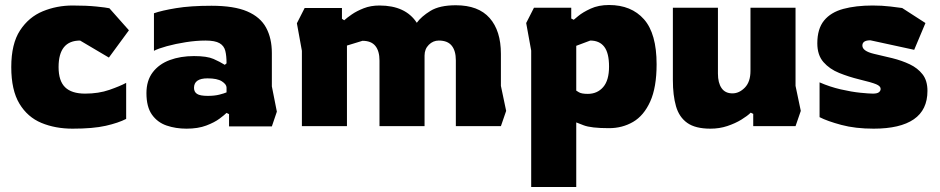

<svg xmlns="http://www.w3.org/2000/svg" viewBox="-20 -504 3755 767"><path d="M270 10Q201 10 145.5 -13Q90 -36 57.5 -90Q25 -144 25 -236Q25 -329 60 -382.5Q95 -436 151 -459Q207 -482 270 -482Q325 -482 364.5 -478Q404 -474 417 -471L495 -383L415 -274L300 -342Q214 -342 214 -236Q214 -181 240 -155.5Q266 -130 320 -130Q374 -130 417 -145Q460 -160 484 -173V-29Q453 -13 402.5 -1.5Q352 10 270 10Z M725 10Q682 10 645.5 -2.5Q609 -15 587 -46Q565 -77 565 -132Q565 -182 590 -215Q615 -248 658 -264Q701 -280 755 -280Q807 -280 833 -268.5Q859 -257 878 -245L885 -251Q885 -281 880 -301Q875 -321 857 -331.5Q839 -342 801 -342Q764 -342 722.5 -335.5Q681 -329 646.5 -319.5Q612 -310 595 -301V-451Q626 -462 683.5 -471.5Q741 -481 825 -481Q915 -481 967.5 -458.5Q1020 -436 1043 -393.5Q1066 -351 1066 -292V-159L1086 -58L1066 1H895V-48L885 -53Q877 -45 857 -30Q837 -15 804 -2.5Q771 10 725 10ZM810 -121Q837 -121 856.5 -126Q876 -131 885 -135V-154Q885 -167 866.5 -179Q848 -191 809 -191Q755 -191 755 -153Q755 -137 767 -129Q779 -121 810 -121Z M1166 -411 1197 -472H1346V-429L1355 -423Q1366 -433 1385.5 -446.5Q1405 -460 1433 -471Q1461 -482 1496 -482Q1600 -482 1645 -413Q1663 -438 1699.5 -460.5Q1736 -483 1801 -483Q1891 -483 1936 -432Q1981 -381 1981 -289V-161L2002 -61L1981 0H1801V-263Q1801 -301 1784.5 -321.5Q1768 -342 1733 -342Q1710 -342 1693 -325Q1676 -308 1676 -282V0H1496V-262Q1496 -300 1479.5 -320.5Q1463 -341 1428 -341L1366 -322V0H1186V-301Z M2102 243V-302L2082 -412L2113 -473H2262V-430L2272 -425Q2272 -425 2290 -440Q2308 -455 2339.5 -469.5Q2371 -484 2413 -484Q2502 -484 2552.5 -427Q2603 -370 2603 -247Q2603 -155 2577.5 -98.5Q2552 -42 2509 -17Q2466 8 2413 8Q2341 8 2311.5 -3.5Q2282 -15 2282 -15V243ZM2328 -129Q2366 -129 2389.5 -156Q2413 -183 2413 -238Q2413 -292 2394 -317Q2375 -342 2338 -342L2282 -321V-142Q2282 -142 2292.5 -135.5Q2303 -129 2328 -129Z M2818 10Q2758 10 2725.5 -13Q2693 -36 2680.5 -79.5Q2668 -123 2668 -184V-473H2848V-210Q2848 -173 2862.5 -152Q2877 -131 2906 -131Q2933 -131 2955.5 -154Q2978 -177 2978 -221V-473H3158V-161L3179 -61L3158 0H2989V-49L2979 -54Q2966 -41 2941.5 -26Q2917 -11 2885.5 -0.5Q2854 10 2818 10Z M3470 10Q3397 10 3341 -5Q3285 -20 3254 -36V-175Q3295 -157 3338.5 -147Q3382 -137 3417 -133.5Q3452 -130 3467 -130Q3484 -130 3491 -135.5Q3498 -141 3498 -149Q3498 -160 3480 -167.5Q3462 -175 3412 -187Q3371 -197 3332.5 -212.5Q3294 -228 3269.5 -256Q3245 -284 3245 -331Q3245 -389 3272 -422Q3299 -455 3349 -468.5Q3399 -482 3466 -482Q3504 -482 3537 -478Q3570 -474 3584 -472L3677 -412L3632 -305L3457 -343Q3425 -343 3425 -322Q3425 -300 3471 -289Q3507 -281 3545 -271.5Q3583 -262 3614.5 -247Q3646 -232 3665.5 -207Q3685 -182 3685 -141Q3685 -65 3630.5 -27.5Q3576 10 3470 10Z"/></svg>

Font: Rowdies
Style: Regular
Weight: 400
Designer: Jaikishan Patel
Version: Version 1.000; ttfautohint (v1.8.3)